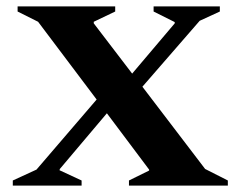

<svg xmlns="http://www.w3.org/2000/svg" viewBox="-20 -580 752 600"><path d="M20 0V-16L94 -50L282 -269L99 -512L35 -544V-560H340V-544L273 -512V-507L393 -350L526 -507V-511L460 -544V-560H667V-544L604 -515L425 -309L621 -52L692 -16V0H383V-16L446 -47V-50L314 -226L167 -52L166 -48L235 -16V0Z"/></svg>

Font: Spectral SC
Style: Bold
Weight: 700
Designer: Jean-Baptiste Levee
Foundry: Production Type
Version: Version 2.001